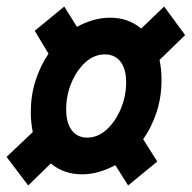

<svg xmlns="http://www.w3.org/2000/svg" viewBox="-29 -638 585 586"><path d="M-9 -159 71 -235Q65 -264 65 -296Q65 -347 79.5 -392Q94 -437 119 -474L77 -544L167 -618L206 -556Q229 -569 255 -576.5Q281 -584 307 -584Q362 -584 402 -551L472 -618L536 -531L458 -455Q464 -426 464 -394Q464 -342 449 -296Q434 -250 408 -213L451 -145L362 -72L323 -134Q299 -121 273.5 -113.5Q248 -106 221 -106Q166 -106 126 -139L57 -72ZM173 -304Q173 -263 190 -240.5Q207 -218 237 -218Q270 -218 297 -243Q324 -268 340 -306.5Q356 -345 356 -387Q356 -427 339 -449.5Q322 -472 291 -472Q259 -472 232.5 -448.5Q206 -425 189.5 -386.5Q173 -348 173 -304Z"/></svg>

Font: Radio Canada Condensed SemiBold
Style: Italic
Weight: 600
Width: 3
Italic angle: -12°
Designer: Charles Daoud, Etienne Aubert Bonn, Alexandre Saumier Demers, Jacques Le Bailly
Foundry: Radio-Canada
Version: Version 2.104; ttfautohint (v1.8.4.7-5d5b);gftools[0.9.28.de